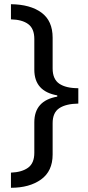

<svg xmlns="http://www.w3.org/2000/svg" viewBox="-20 -734 420 912"><path d="M32 86Q84 84 113.5 62.5Q143 41 143 -8V-153Q143 -256 252 -275V-281Q143 -300 143 -403V-549Q143 -598 114 -619.5Q85 -641 32 -642V-714Q124 -713 177 -674Q230 -635 230 -555V-409Q230 -358 261.5 -336.5Q293 -315 352 -315V-242Q293 -241 261.5 -220Q230 -199 230 -149V0Q230 79 175 118.5Q120 158 32 158Z"/></svg>

Font: Noto Sans Mende Kikakui
Style: Regular
Weight: 400
Designer: Monotype Design Team
Foundry: Monotype Imaging Inc.
Version: Version 2.003; ttfautohint (v1.8.4.7-5d5b)